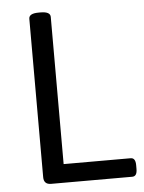

<svg xmlns="http://www.w3.org/2000/svg" viewBox="-51 -743 587 785"><g transform="rotate(-5 242.0 -351.0)"><path d="M480 -46V-30Q480 0 460 0H127Q97 0 97 -30V-680Q97 -702 137 -702H145Q185 -702 185 -680V-76H460Q480 -76 480 -46Z"/></g></svg>

Font: mmAsap
Style: Regular
Weight: 400
Designer: Pablo Cosgaya
Foundry: Omnibus-Type
Version: Version 1.001